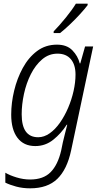

<svg xmlns="http://www.w3.org/2000/svg" viewBox="-20 -785 550 1045"><path d="M144 240Q103 240 68 230.5Q33 221 9 209V155Q32 169 69.5 180.5Q107 192 144 192Q216 192 255.5 152Q295 112 313 34L322 -10Q327 -30 333.5 -57Q340 -84 346 -106H343Q313 -59 270 -24.5Q227 10 172 10Q109 10 75 -35Q41 -80 41 -161Q41 -225 57 -291.5Q73 -358 104 -415Q135 -472 181.5 -507Q228 -542 290 -542Q344 -542 374 -511Q404 -480 414 -440H417L443 -532H487L367 34Q345 137 292 188.5Q239 240 144 240ZM188 -38Q220 -38 250.5 -59.5Q281 -81 306.5 -117.5Q332 -154 351 -198.5Q370 -243 380.5 -290Q391 -337 391 -379Q391 -433 365.5 -463Q340 -493 293 -493Q246 -493 209.5 -462Q173 -431 148 -381.5Q123 -332 110.5 -274Q98 -216 98 -163Q98 -38 188 -38ZM272 -614Q304 -647 338.5 -689.5Q373 -732 393 -765H457V-757Q442 -737 416 -708.5Q390 -680 360.5 -652Q331 -624 307 -605H272Z"/></svg>

Font: Noto Sans SemiCondensed Light
Style: Italic
Weight: 300
Width: 4
Italic angle: -12°
Designer: Monotype Design Team
Foundry: Monotype Imaging Inc.
Version: Version 2.013; ttfautohint (v1.8.4.7-5d5b)